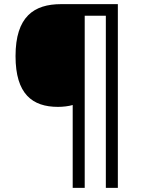

<svg xmlns="http://www.w3.org/2000/svg" viewBox="-20 -780 695 927"><path d="M549 127V-760H275C144 -760 55 -700 55 -509C55 -326 136 -264 260 -264C283 -264 311 -267 331 -273V127H389V-704H491V127Z"/></svg>

Font: Noto Sans Runic
Style: Regular
Weight: 400
Designer: Monotype Design Team
Foundry: Monotype Imaging Inc.
Version: Version 2.002